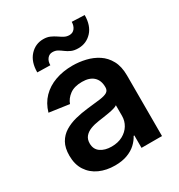

<svg xmlns="http://www.w3.org/2000/svg" viewBox="-180 -872 934 1003"><g transform="rotate(-30 287.5 -370.5)"><path d="M223 11Q171.2 11 129.8 -7.6Q88.4 -26.3 64.5 -62.9Q40.5 -99.4 40.5 -153.1Q40.5 -199.2 57.5 -229.4Q74.6 -259.6 104 -277.7Q133.5 -295.8 170.6 -305.2Q207.7 -314.6 247.5 -318.9Q295.5 -323.9 325.3 -327.9Q355.1 -332 368.8 -340.7Q382.5 -349.4 382.5 -367.9V-370Q382.5 -410.2 358.7 -432.2Q334.9 -454.2 290.1 -454.2Q242.9 -454.2 215.4 -433.6Q187.9 -413 178.3 -384.9L58.2 -402Q72.4 -451.7 105.1 -485.3Q137.8 -518.8 185 -535.7Q232.2 -552.6 289.4 -552.6Q328.8 -552.6 367.9 -543.3Q407 -534.1 439.3 -513Q471.6 -491.8 491.3 -455.6Q511 -419.4 511 -365.1V0H387.4V-74.9H383.2Q371.4 -52.2 350.3 -32.5Q329.2 -12.8 297.4 -0.9Q265.6 11 223 11ZM256.4 -83.5Q295.1 -83.5 323.5 -98.9Q351.9 -114.3 367.4 -139.9Q382.8 -165.5 382.8 -195.7V-259.9Q376.8 -255 362.4 -250.7Q348 -246.4 330.3 -243.3Q312.5 -240.1 295.1 -237.6Q277.7 -235.1 264.9 -233.3Q236.2 -229.4 213.4 -220.5Q190.7 -211.6 177.6 -195.8Q164.4 -180 164.4 -155.2Q164.4 -119.7 190.3 -101.6Q216.3 -83.5 256.4 -83.5ZM190.7 -611.9 112.9 -613.6Q112.9 -676.8 145.6 -712.7Q178.3 -748.6 226.2 -748.6Q249.3 -748.6 266.3 -740.9Q283.4 -733.3 297.8 -723.4Q312.1 -713.4 326 -705.8Q339.8 -698.2 356.5 -698.2Q376.8 -698.2 388.7 -713.4Q400.6 -728.7 400.9 -752.5L477.3 -749.3Q476.9 -685.7 444.2 -650.7Q411.6 -615.8 364 -615.4Q338.4 -615.1 321 -622.9Q303.6 -630.7 290.7 -640.6Q277.7 -650.6 264.6 -658.2Q251.4 -665.8 233.7 -665.8Q214.8 -665.8 202.8 -650.9Q190.7 -636 190.7 -611.9Z"/></g></svg>

Font: InterMG SemiBold
Style: Regular
Weight: 600
Designer: Rasmus Andersson
Foundry: rsms
Version: Version 3.019;December 26, 2023;FontCreator 15.0.0.2955 64-b